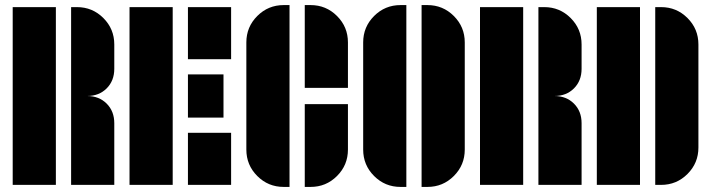

<svg xmlns="http://www.w3.org/2000/svg" viewBox="-20 -728 2800 756"><path d="M283 -700Q344 -700 387 -657Q430 -614 430 -553V-457Q430 -410 400 -380Q370 -350 323 -350Q370 -350 400 -320Q430 -290 430 -243V0H260V-350V-700ZM30 0V-700H200V0Z M490 0V-700H660V0ZM720 -495V-700H890V-495ZM720 0V-205H890V0ZM860 -435V-265H720V-435Z M950 -561Q950 -622 993 -665Q1036 -708 1097 -708H1120V8H1097Q1036 8 993 -35Q950 -78 950 -139ZM1203 -708Q1264 -708 1307 -665Q1350 -622 1350 -561V-382H1180V-708ZM1180 8V-318H1350V-139Q1350 -78 1307 -35Q1264 8 1203 8Z M1663 -708Q1724 -708 1767 -665Q1810 -622 1810 -561V-139Q1810 -78 1767 -35Q1724 8 1663 8H1640V-708ZM1410 -561Q1410 -622 1453 -665Q1496 -708 1557 -708H1580V8H1557Q1496 8 1453 -35Q1410 -78 1410 -139Z M2123 -700Q2184 -700 2227 -657Q2270 -614 2270 -553V-457Q2270 -410 2240 -380Q2210 -350 2163 -350Q2210 -350 2240 -320Q2270 -290 2270 -243V0H2100V-350V-700ZM1870 0V-700H2040V0Z M2330 0V-700H2500V0ZM2583 -700Q2644 -700 2687 -657Q2730 -614 2730 -553V-147Q2730 -86 2687 -43Q2644 0 2583 0H2560V-700Z"/></svg>

Font: Promplate
Style: Bold
Weight: 400
Designer: Evgeny Tarasenko
Foundry: Evgeny Tarasenko
Version: Version 1.000